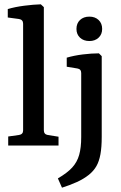

<svg xmlns="http://www.w3.org/2000/svg" viewBox="-20 -674 560 889"><path d="M183 -71Q183 -52 201 -49L251 -41V0H18V-42L68 -49Q87 -52 87 -70V-564Q87 -583 68 -586L16 -593V-632Q49 -642 92 -647.5Q135 -653 169 -654L183 -641ZM451 -414V-41Q451 8 445 40.5Q439 73 426.5 95Q414 117 392 135Q367 155 334.5 169.5Q302 184 267 195L248 152Q291 127 314 102Q337 77 346.5 43.5Q356 10 356 -39V-336Q356 -354 338 -357L289 -365V-407Q323 -417 363.5 -422Q404 -427 438 -427ZM453 -540Q453 -515 436.5 -499.5Q420 -484 394 -484Q367 -484 350.5 -499.5Q334 -515 334 -540Q334 -566 350.5 -581.5Q367 -597 394 -597Q420 -597 436.5 -581.5Q453 -566 453 -540Z"/></svg>

Font: Yrsa Medium
Style: Regular
Weight: 500
Designer: Anna Giedrys (Yrsa+Rasa design), David Brezina (Yrsa art-direction, Rasa art-direction, design)
Foundry: Rosetta Type Foundry
Version: Version 2.004